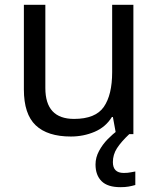

<svg xmlns="http://www.w3.org/2000/svg" viewBox="-20 -556 658 796"><path d="M533 -536V0H461L448 -71H444Q418 -29 372 -9.5Q326 10 274 10Q177 10 128 -36.5Q79 -83 79 -185V-536H168V-191Q168 -63 287 -63Q376 -63 410.5 -113Q445 -163 445 -257V-536ZM448 116Q448 161 493 161Q510 161 521.5 158.5Q533 156 541 155V211Q527 215 513 217.5Q499 220 479 220Q426 220 401 195Q376 170 376 126Q376 97 390.5 70Q405 43 426.5 21Q448 -1 468 -15L516 0Q482 32 465 58.5Q448 85 448 116Z"/></svg>

Font: Noto Sans Glagolitic
Style: Regular
Weight: 400
Designer: Monotype Design Team
Foundry: Monotype Imaging Inc.
Version: Version 2.004; ttfautohint (v1.8.4.7-5d5b)